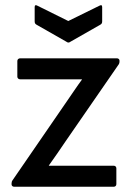

<svg xmlns="http://www.w3.org/2000/svg" viewBox="-20 -711 499 731"><path d="M233 -552C238 -548 243 -548 248 -552L362 -617C367 -620 369 -623 369 -630V-684C369 -692 365 -693 358 -689L240 -631L123 -689C116 -693 112 -692 112 -684V-630C112 -623 114 -620 119 -617ZM34 0H413C419 0 423 -4 423 -10V-70C423 -76 419 -80 413 -80H264C231 -80 200 -80 166 -80V-81C188 -112 209 -142 229 -172L430 -463C434 -468 435 -472 435 -478V-480C435 -485 431 -489 425 -489H57C51 -489 46 -485 46 -479V-419C46 -413 51 -409 57 -409H184C219 -409 255 -409 292 -409V-408C272 -381 254 -353 235 -326L28 -25C25 -21 24 -17 24 -12V-9C24 -4 28 0 34 0Z"/></svg>

Font: Sofia Sans Cond SemiBold
Style: Regular
Weight: 600
Width: 3
Designer: Botio Nikoltchev, Ani Petrova
Foundry: lettersoup
Version: Version 4.100